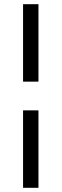

<svg xmlns="http://www.w3.org/2000/svg" viewBox="-20 -740 294 916"><path d="M90 -350.5V-720H163.5V-350.5ZM90 156V-213.5H163.5V156Z"/></svg>

Font: Vela Sans
Style: Regular
Weight: 400
Designer: Principal design: Mikhail Sharanda - project Manrope.
Design modification: Ravid Balaliev
Foundry: Mikhail Sharanda
Version: Version 1.001